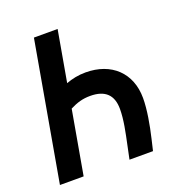

<svg xmlns="http://www.w3.org/2000/svg" viewBox="-126 -798 839 903"><g transform="rotate(-20 293.0 -346.5)"><path d="M369.1 0H486.8L500 -56.2C515.1 -120.1 528.3 -193.4 528.3 -251C528.3 -377 443.4 -456.5 314.9 -456.5C278.8 -456.5 246.6 -449.7 216.8 -438.5L261.7 -693.4H143.1L21 0H139.6L195.8 -318.8C230.5 -336.4 259.8 -345.2 297.4 -345.2C372.6 -345.2 408.7 -309.1 408.7 -239.7C408.7 -186.5 396 -127.4 382.3 -63Z"/></g></svg>

Font: Cascadia Code SemiBold
Style: Italic
Weight: 600
Italic angle: -10°
Monospace: yes
Designer: Aaron Bell
Foundry: Saja Typeworks
Version: Version 2404.023